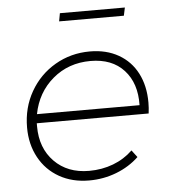

<svg xmlns="http://www.w3.org/2000/svg" viewBox="-51 -734 696 783"><g transform="rotate(-5 297.5 -343.0)"><path d="M90 -249V-236Q90 -147 144 -92Q198 -37 286 -37Q339 -37 385 -54.5Q431 -72 465 -105L487 -76Q448 -39 395 -18.5Q342 2 283 2Q214 2 161 -28Q108 -58 78.5 -112Q49 -166 49 -235Q49 -316 86.5 -381.5Q124 -447 188.5 -484.5Q253 -522 331 -522Q398 -522 448 -493.5Q498 -465 524.5 -413.5Q551 -362 551 -294Q551 -272 548 -249ZM94 -286H514Q516 -376 467 -429.5Q418 -483 330 -483Q240 -483 175.5 -428.5Q111 -374 94 -286ZM223 -688H489L482 -655H217Z"/></g></svg>

Font: Gontserrat ExtraLight
Style: Italic
Weight: 275
Italic angle: -11.3°
Designer: Julieta Ulanovsky
Foundry: Julieta Ulanovsky
Version: Version 6.001